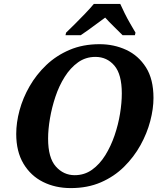

<svg xmlns="http://www.w3.org/2000/svg" viewBox="-20 -951 832 982"><path d="M342 11Q263 11 200 -20.5Q137 -52 100 -114Q63 -176 63 -266Q63 -324 80 -387Q97 -450 131.5 -510Q166 -570 217 -618.5Q268 -667 336 -696Q404 -725 489 -725Q563 -725 625.5 -696Q688 -667 726.5 -606.5Q765 -546 765 -450Q765 -395 748.5 -332Q732 -269 698.5 -208.5Q665 -148 614.5 -98Q564 -48 496 -18.5Q428 11 342 11ZM362 -55Q412 -55 451 -83Q490 -111 518.5 -157Q547 -203 566 -258.5Q585 -314 594 -370Q603 -426 603 -473Q603 -571 565 -615.5Q527 -660 468 -660Q418 -660 379 -632Q340 -604 311 -558Q282 -512 263.5 -456.5Q245 -401 235.5 -345Q226 -289 226 -242Q226 -144 265.5 -99.5Q305 -55 362 -55ZM318 -784Q338 -803 363.5 -828.5Q389 -854 415 -881Q441 -908 460 -931H595Q604 -911 617.5 -883.5Q631 -856 646.5 -829.5Q662 -803 673 -784L670 -771H607Q590 -788 563 -814.5Q536 -841 518 -861Q500 -848 477 -831Q454 -814 432 -798Q410 -782 393 -771H315Z"/></svg>

Font: Noto Serif
Style: Bold Italic
Weight: 700
Italic angle: -12°
Designer: Monotype Design Team
Foundry: Monotype Imaging Inc.
Version: Version 2.013